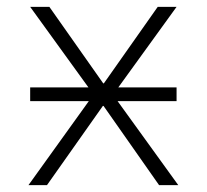

<svg xmlns="http://www.w3.org/2000/svg" viewBox="-20 -540 603 560"><path d="M68 -245V-285H238L68 -520H124L281 -297H283L440 -520H495L325 -285H495V-245H323L500 0H444L282 -231H280L117 0H63L239 -245Z"/></svg>

Font: M PLUS 1p Light
Style: Regular
Weight: 300
Version: Version 1.061